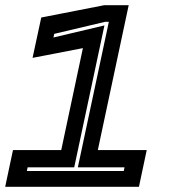

<svg xmlns="http://www.w3.org/2000/svg" viewBox="-49 -720 675 740"><path d="M-29 0 1 -141.5H187L270.5 -534.5L76.5 -497L110 -652.5L353 -700H447L328 -141.5H516.5L486.5 0ZM54.5 -61H428L431 -75H251L370.5 -636H356.5L160 -589.5L157 -575.5L353.5 -622L237 -75H57.5Z"/></svg>

Font: Tourney Expanded Regular
Style: Bold Italic
Weight: 700
Width: 7
Italic angle: -12°
Designer: Tyler Finck
Foundry: Etcetera Type Co
Version: Version 1.010; ttfautohint (v1.8.3)